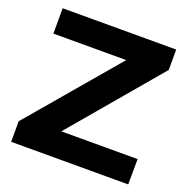

<svg xmlns="http://www.w3.org/2000/svg" viewBox="-125 -819 922 939"><g transform="rotate(20 336.0 -350.0)"><path d="M44 -700H635V-594L244 -132H641L640 0H31V-107L423 -568H44Z"/></g></svg>

Font: Montserrat arm2 SemiBold
Style: Regular
Weight: 600
Designer: Julieta Ulanovsky
Foundry: Julieta Ulanovsky
Version: Version 6.000